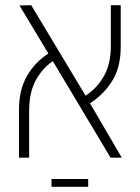

<svg xmlns="http://www.w3.org/2000/svg" viewBox="-20 -606 540 738"><path d="M53 0V-184Q53 -261 84 -314.5Q115 -368 166 -400L55 -585L100 -586L309 -238Q353 -267 379.5 -313.5Q406 -360 406 -430V-586H444V-426Q444 -347 411 -294.5Q378 -242 326 -209L448 0H405L183 -371Q142 -343 117 -296.5Q92 -250 92 -179V0ZM178 112V82H319V112Z"/></svg>

Font: Noto Sans Hebrew SemiCondensed ExtraLight
Style: Regular
Weight: 200
Width: 4
Designer: Monotype Design Team
Foundry: Monotype Imaging Inc.
Version: Version 2.004; ttfautohint (v1.8.4.7-5d5b)